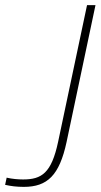

<svg xmlns="http://www.w3.org/2000/svg" viewBox="-180 -520 393 750"><path d="M-90 181C-108 181 -133 179 -154 174L-160 202C-138 207 -115 210 -87 210C5 210 52 165 80 35L193 -500H160L47 34C21 156 -17 181 -90 181Z"/></svg>

Font: LT Wave Text Thin Italic
Style: Regular
Weight: 100
Designer: Daniel Lyons
Version: Version 2.5 (Glyphs App)